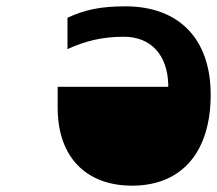

<svg xmlns="http://www.w3.org/2000/svg" viewBox="-20 -466 685 606"><path d="M170 -211ZM193 -311C248 -336 301 -350 371 -350C456 -350 508 -293 511 -201V-192H162V-126C162 30 252 120 397 120C557 120 645 10 645 -167C645 -346 542 -446 376 -446C300 -446 249 -436 193 -410Z"/></svg>

Font: Passageway
Style: Light
Weight: 700
Foundry: Ascender Corporation
Version: Version 1.11